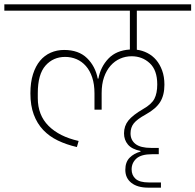

<svg xmlns="http://www.w3.org/2000/svg" viewBox="-40 -718 900 884"><path d="M643 146Q593 146 565 124Q537 102 537 64Q537 28 557 8Q577 -12 607 -20V-23Q567 -31 549 -52.5Q531 -74 531 -104Q531 -138 551 -163Q571 -188 619 -216Q658 -238 671 -263.5Q684 -289 684 -329Q684 -395 649.5 -427Q615 -459 566 -459Q538 -459 513 -448Q488 -437 469 -415.5Q450 -394 439 -362.5Q428 -331 428 -289V-213H395V-288Q395 -330 384.5 -361.5Q374 -393 355.5 -414Q337 -435 312.5 -445.5Q288 -456 260 -456Q205 -456 169.5 -416Q134 -376 134 -289V-266Q134 -188 183.5 -138.5Q233 -89 322 -69L314 -41Q266 -52 226.5 -71Q187 -90 159 -119.5Q131 -149 115.5 -190.5Q100 -232 100 -288Q100 -339 112 -376.5Q124 -414 144.5 -438.5Q165 -463 193.5 -475.5Q222 -488 255 -488Q322 -488 360.5 -450.5Q399 -413 410 -356H413Q423 -410 459 -448Q495 -486 558 -490V-669H-20V-698H840V-669H590V-489Q615 -486 638.5 -474Q662 -462 679 -442Q696 -422 706.5 -393.5Q717 -365 717 -328Q717 -280 697.5 -248.5Q678 -217 631 -191Q591 -169 576 -150Q561 -131 561 -104Q561 -73 584 -55Q607 -37 656 -37H691V-8H661Q610 -8 588 12Q566 32 566 62Q566 89 584.5 105.5Q603 122 645 122H701V146Z"/></svg>

Font: IBM Plex Sans Devanagari ExtraLight
Style: Regular
Weight: 200
Designer: Mike Abbink, Paul van der Laan, Pieter van Rosmalen, Erin McLaughlin
Foundry: Bold Monday
Version: Version 1.1